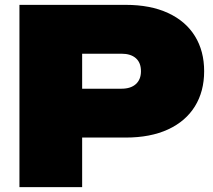

<svg xmlns="http://www.w3.org/2000/svg" viewBox="-20 -770 877 790"><path d="M497 -750Q599 -750 671.5 -716.5Q744 -683 782 -621.5Q820 -560 820 -477Q820 -394 782 -332.5Q744 -271 671.5 -237.5Q599 -204 497 -204H318V0H60V-750ZM318 -405H480Q518 -405 539 -424Q560 -443 560 -477Q560 -512 539 -530.5Q518 -549 480 -549H318Z"/></svg>

Font: Bounded
Style: Regular
Weight: 900
Designer: Vlad Churkin
Version: Version 1.0